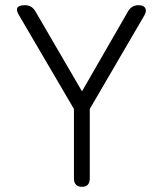

<svg xmlns="http://www.w3.org/2000/svg" viewBox="-20 -720 627 740"><path d="M296 0Q265 0 265 -33V-300L54 -660Q29 -700 76 -700Q102 -700 116 -677L296 -368L474 -677Q488 -700 514 -700Q534 -700 540 -688.5Q546 -677 536 -660L326 -300V-33Q326 0 296 0Z"/></svg>

Font: Shin Retro Maru Gothic Regular
Style: Regular
Weight: 400
Designer: Iose
Foundry: Typographish
Version: Version 1.002